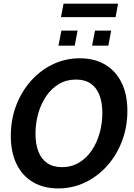

<svg xmlns="http://www.w3.org/2000/svg" viewBox="-20 -1040 752 1074"><path d="M306 14Q224.5 14 164.8 -21Q105 -56 72.8 -122Q40.5 -188 40.5 -279.5Q40.5 -371.5 70.5 -450.2Q100.5 -529 154 -588.5Q207.5 -648 277.2 -681Q347 -714 426.5 -714Q508 -714 567.5 -679Q627 -644 659.8 -578.2Q692.5 -512.5 692.5 -420.5Q692.5 -329 662.2 -250Q632 -171 578.8 -111.8Q525.5 -52.5 455.5 -19.2Q385.5 14 306 14ZM326.5 -105Q379.5 -105 421.2 -129.8Q463 -154.5 492.2 -197.2Q521.5 -240 537 -294.5Q552.5 -349 552.5 -409Q552.5 -465.5 536.5 -507.5Q520.5 -549.5 487.8 -572.2Q455 -595 405 -595Q352 -595 310 -570.2Q268 -545.5 238.8 -502.8Q209.5 -460 194 -405.5Q178.5 -351 178.5 -291.5Q178.5 -235 194.5 -193Q210.5 -151 243.5 -128Q276.5 -105 326.5 -105ZM495 -784.5 511.5 -869H602L586 -784.5ZM307 -784.5 323.5 -869H414L398 -784.5ZM321 -944 335.5 -1019.5H640.5L626.5 -944Z"/></svg>

Font: Cabin
Style: Bold Italic
Weight: 700
Width: 4
Italic angle: -10°
Designer: Pablo Impallari
Foundry: Pablo Impallari. http://www.impallari.com Igino Marini. http://www.ikern.com
Version: Version 3.001